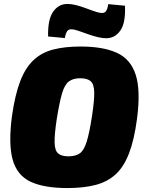

<svg xmlns="http://www.w3.org/2000/svg" viewBox="-20 -940 740 974"><path d="M389 -704Q503 -704 573 -672Q643 -640 668.5 -560.5Q694 -481 675 -337Q661 -231 634.5 -162Q608 -93 566 -55Q524 -17 463.5 -1.5Q403 14 322 14Q203 14 134.5 -18.5Q66 -51 44 -131Q22 -211 41 -353Q56 -458 82 -526.5Q108 -595 149 -634Q190 -673 249 -688.5Q308 -704 389 -704ZM387 -543Q351 -543 329.5 -527Q308 -511 295 -467Q282 -423 268 -337Q256 -258 257 -217Q258 -176 275 -161.5Q292 -147 327 -147Q365 -147 386 -163Q407 -179 420.5 -223.5Q434 -268 447 -353Q459 -432 458 -472.5Q457 -513 440 -528Q423 -543 387 -543ZM322 -920Q341 -920 363.5 -914.5Q386 -909 408 -901Q430 -893 449.5 -886Q469 -879 482 -876Q508 -870 517 -882.5Q526 -895 529 -919L614 -911Q618 -824 590.5 -785Q563 -746 519 -746Q500 -746 477 -751.5Q454 -757 431 -765Q408 -773 388.5 -780Q369 -787 355 -790Q330 -795 321.5 -783Q313 -771 309 -747L224 -755Q222 -841 249.5 -880.5Q277 -920 322 -920Z"/></svg>

Font: Exo 2 Black
Style: Italic
Weight: 900
Italic angle: -8°
Designer: Natanael Gama
Foundry: Natanael Gama
Version: Version 2.010